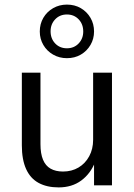

<svg xmlns="http://www.w3.org/2000/svg" viewBox="-20 -806 583 835"><path d="M235 9Q184 9 148 -10.5Q112 -30 93.5 -71Q75 -112 75 -174V-490H156V-179Q156 -138 167 -111.5Q178 -85 200 -72.5Q222 -60 254 -60Q292 -60 321.5 -77.5Q351 -95 368 -126.5Q385 -158 385 -198V-490H467V0H389V-102H394Q374 -51 333.5 -21Q293 9 235 9ZM271 -553Q238 -553 211 -568.5Q184 -584 168.5 -610.5Q153 -637 153 -669Q153 -702 168.5 -728.5Q184 -755 211 -770.5Q238 -786 271 -786Q305 -786 331.5 -770.5Q358 -755 373.5 -728.5Q389 -702 389 -669Q389 -637 373.5 -610.5Q358 -584 331.5 -568.5Q305 -553 271 -553ZM271 -596Q302 -596 322 -617Q342 -638 342 -669Q342 -701 322 -722Q302 -743 271 -743Q240 -743 220 -722Q200 -701 200 -670Q200 -638 220 -617Q240 -596 271 -596Z"/></svg>

Font: Nunito Sans 10pt SemiCondensed
Style: Regular
Weight: 400
Width: 4
Designer: Vernon Adams
Foundry: Vernon Adams
Version: Version 3.101;gftools[0.9.27]